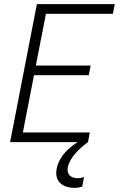

<svg xmlns="http://www.w3.org/2000/svg" viewBox="-20 -690 590 932"><path d="M29 0 159 -670H537L528 -623H203L154 -372H420L411 -325H145L91 -47H416L407 0ZM341 222Q322 222 303.5 216.5Q285 211 272 198.5Q259 186 255 167.5Q251 149 255 129Q260 102 276 77Q292 52 313.5 32.5Q335 13 360.5 -2.5Q386 -18 412 -29L407 0Q390 12 375 25.5Q360 39 346.5 54Q333 69 323 86.5Q313 104 309 122Q307 133 309 143.5Q311 154 317.5 161Q324 168 334.5 171.5Q345 175 356 175Q364 175 372 173.5Q380 172 388 169L379 216Q369 219 360 220.5Q351 222 341 222Z"/></svg>

Font: Lode Dark Term
Style: Italic
Weight: 400
Italic angle: -11°
Monospace: yes
Designer: Belleve Invis
Foundry: Belleve Invis
Version: Version 29.2.0